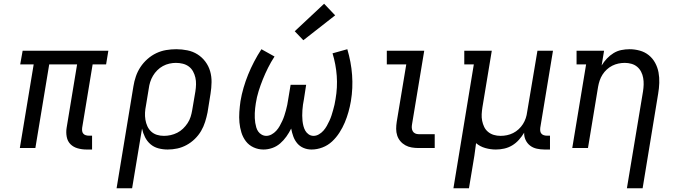

<svg xmlns="http://www.w3.org/2000/svg" viewBox="-20 -791 3640 1026"><path d="M442 8Q418 8 395 1.5Q372 -5 356.5 -20.5Q341 -36 336.5 -60Q332 -84 336 -108L392 -447H243L169 0H86L160 -447H88L101 -520H559L547 -447H475L419 -108Q418 -99 419 -91Q420 -83 425 -77Q430 -71 438 -68.5Q446 -66 455 -66H472V8Z M603 215 693 -330Q697 -356 706 -382.5Q715 -409 730.5 -432.5Q746 -456 768 -475.5Q790 -495 815.5 -507Q841 -519 868 -523.5Q895 -528 922 -528Q952 -528 981.5 -522Q1011 -516 1035.5 -500.5Q1060 -485 1077.5 -461.5Q1095 -438 1103 -410Q1111 -382 1110.5 -351.5Q1110 -321 1105 -290L1089 -190Q1084 -165 1076 -139.5Q1068 -114 1054.5 -91Q1041 -68 1021 -48.5Q1001 -29 977 -16Q953 -3 927.5 2.5Q902 8 876 8Q850 8 826 1.5Q802 -5 784 -20.5Q766 -36 755 -58Q744 -80 739 -104L686 215ZM856 -65Q874 -65 892 -69Q910 -73 927 -81.5Q944 -90 958 -103.5Q972 -117 982.5 -133Q993 -149 998.5 -166.5Q1004 -184 1007 -202L1024 -302Q1027 -321 1027.5 -340Q1028 -359 1024 -376.5Q1020 -394 1011.5 -409.5Q1003 -425 989 -435.5Q975 -446 957 -450.5Q939 -455 920 -455Q903 -455 885 -451Q867 -447 850.5 -438Q834 -429 820.5 -415.5Q807 -402 797.5 -386Q788 -370 782.5 -352.5Q777 -335 775 -318L760 -227Q756 -208 755 -189Q754 -170 757 -151.5Q760 -133 767.5 -116.5Q775 -100 788 -88Q801 -76 818.5 -70.5Q836 -65 856 -65Z M1388 8Q1360 8 1335 -3.5Q1310 -15 1294 -36Q1278 -57 1270 -83Q1262 -109 1259.5 -136.5Q1257 -164 1259 -193Q1261 -222 1265 -250Q1271 -286 1281.5 -322Q1292 -358 1306 -392.5Q1320 -427 1338 -461.5Q1356 -496 1377 -528L1447 -489Q1428 -460 1412.5 -429Q1397 -398 1384.5 -367Q1372 -336 1362 -304Q1352 -272 1347 -239Q1345 -226 1343.5 -213Q1342 -200 1341.5 -186.5Q1341 -173 1341.5 -160Q1342 -147 1344 -134.5Q1346 -122 1349.5 -110Q1353 -98 1360 -88Q1367 -78 1378.5 -71.5Q1390 -65 1403 -65Q1417 -65 1431 -72.5Q1445 -80 1456 -92Q1467 -104 1474.5 -117.5Q1482 -131 1488.5 -145Q1495 -159 1499.5 -173Q1504 -187 1508 -201.5Q1512 -216 1515 -230.5Q1518 -245 1520 -260L1533 -338H1616L1604 -260Q1601 -246 1599 -231.5Q1597 -217 1596 -202.5Q1595 -188 1595 -173.5Q1595 -159 1596.5 -145Q1598 -131 1601.5 -117.5Q1605 -104 1611.5 -92.5Q1618 -81 1629.5 -73Q1641 -65 1656 -65Q1670 -65 1684 -73Q1698 -81 1708.5 -93Q1719 -105 1726.5 -118.5Q1734 -132 1740.5 -146Q1747 -160 1751.5 -174Q1756 -188 1760 -202.5Q1764 -217 1767.5 -231.5Q1771 -246 1773 -261Q1784 -324 1779.5 -385.5Q1775 -447 1757 -506L1836 -528Q1846 -494 1852.5 -459.5Q1859 -425 1861.5 -390Q1864 -355 1862.5 -320.5Q1861 -286 1855 -250Q1850 -221 1842 -192.5Q1834 -164 1822.5 -136.5Q1811 -109 1794 -82.5Q1777 -56 1754.5 -35Q1732 -14 1703 -3Q1674 8 1645 8Q1622 8 1602 -0.5Q1582 -9 1568.5 -25Q1555 -41 1547.5 -61.5Q1540 -82 1536 -104Q1525 -82 1510.5 -61.5Q1496 -41 1477 -24.5Q1458 -8 1434.5 0Q1411 8 1388 8ZM1601 -576 1555 -624 1712 -771 1771 -709Z M2217 0Q2198 0 2180 -3Q2162 -6 2146.5 -14.5Q2131 -23 2119.5 -36.5Q2108 -50 2102.5 -67Q2097 -84 2097 -102.5Q2097 -121 2100 -140L2151 -447H2047V-520H2247L2182 -128Q2180 -118 2180.5 -108Q2181 -98 2185.5 -90Q2190 -82 2198.5 -78Q2207 -74 2217 -74H2303V0Z M2403 215 2512 -447H2461V-520H2608L2558 -218Q2555 -199 2554 -181Q2553 -163 2556.5 -145.5Q2560 -128 2567.5 -112.5Q2575 -97 2588.5 -86Q2602 -75 2619 -70Q2636 -65 2655 -65Q2672 -65 2689 -68.5Q2706 -72 2722 -80Q2738 -88 2751.5 -100.5Q2765 -113 2774.5 -128Q2784 -143 2789.5 -159.5Q2795 -176 2797 -193L2852 -520H2935L2867 -108Q2866 -99 2867 -91Q2868 -83 2873 -77Q2878 -71 2886 -68.5Q2894 -66 2902 -66H2919V8H2890Q2869 8 2848.5 3.5Q2828 -1 2812.5 -13Q2797 -25 2788.5 -43.5Q2780 -62 2781 -82Q2769 -62 2753 -44Q2737 -26 2717 -14Q2697 -2 2674.5 3Q2652 8 2630 8Q2601 8 2573 0Q2545 -8 2524 -26Q2520 7 2515 40.5Q2510 74 2504 107L2486 215Z M3330 215 3416 -302Q3419 -321 3419.5 -339Q3420 -357 3417 -374.5Q3414 -392 3406 -407.5Q3398 -423 3385 -434Q3372 -445 3354.5 -450Q3337 -455 3319 -455Q3302 -455 3285 -451.5Q3268 -448 3252 -440Q3236 -432 3222.5 -419.5Q3209 -407 3199.5 -392Q3190 -377 3184.5 -360.5Q3179 -344 3176 -327L3122 0H3038L3112 -447H3061V-520H3208L3195 -441Q3207 -461 3223 -478Q3239 -495 3258.5 -507Q3278 -519 3300 -523.5Q3322 -528 3344 -528Q3372 -528 3399 -520.5Q3426 -513 3447 -496Q3468 -479 3481 -455Q3494 -431 3499 -404Q3504 -377 3503 -348Q3502 -319 3497 -290L3414 215Z"/></svg>

Font: Iosevka Etoile Oblique
Style: Regular
Weight: 400
Italic angle: -9°
Designer: Belleve Invis
Foundry: Belleve Invis
Version: Version 15.5.2; ttfautohint (v1.8.4)